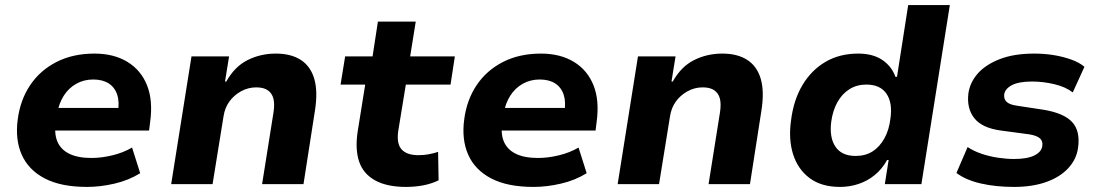

<svg xmlns="http://www.w3.org/2000/svg" viewBox="-20 -725 4320 756"><path d="M323 11Q220 11 156 -22.5Q92 -56 65.5 -116Q39 -176 50 -256Q60 -332 99 -390Q138 -448 202.5 -481Q267 -514 352 -514Q428 -514 481.5 -481.5Q535 -449 559 -389Q583 -329 571 -243L567 -211H172L186 -300H459L444 -282Q451 -323 441.5 -352Q432 -381 408 -396.5Q384 -412 347 -412Q310 -412 280 -395Q250 -378 231 -348Q212 -318 205 -278L201 -253Q192 -203 205 -170Q218 -137 252 -120Q286 -103 340 -103Q380 -103 423 -113.5Q466 -124 500 -144L532 -43Q487 -15 431 -2Q375 11 323 11Z M654 0 734 -503H882L866 -404H871Q904 -463 955 -488.5Q1006 -514 1066 -514Q1126 -514 1164.5 -489Q1203 -464 1217.5 -414.5Q1232 -365 1220 -289L1175 0H1012L1057 -283Q1062 -316 1056.5 -337Q1051 -358 1034.5 -369.5Q1018 -381 989 -381Q957 -381 929 -365.5Q901 -350 883 -325Q865 -300 860 -266L817 0Z M1579 11Q1503 11 1456.5 -15Q1410 -41 1394 -89Q1378 -137 1388 -205L1418 -392H1321L1339 -503H1447L1468 -640H1617L1595 -503H1771L1754 -392H1578L1548 -209Q1541 -159 1561.5 -136.5Q1582 -114 1628 -114Q1648 -114 1667.5 -117.5Q1687 -121 1705 -127L1707 -15Q1678 -1 1645.5 5Q1613 11 1579 11Z M2081 11Q1978 11 1914 -22.5Q1850 -56 1823.5 -116Q1797 -176 1808 -256Q1818 -332 1857 -390Q1896 -448 1960.5 -481Q2025 -514 2110 -514Q2186 -514 2239.5 -481.5Q2293 -449 2317 -389Q2341 -329 2329 -243L2325 -211H1930L1944 -300H2217L2202 -282Q2209 -323 2199.5 -352Q2190 -381 2166 -396.5Q2142 -412 2105 -412Q2068 -412 2038 -395Q2008 -378 1989 -348Q1970 -318 1963 -278L1959 -253Q1950 -203 1963 -170Q1976 -137 2010 -120Q2044 -103 2098 -103Q2138 -103 2181 -113.5Q2224 -124 2258 -144L2290 -43Q2245 -15 2189 -2Q2133 11 2081 11Z M2412 0 2492 -503H2640L2624 -404H2629Q2662 -463 2713 -488.5Q2764 -514 2824 -514Q2884 -514 2922.5 -489Q2961 -464 2975.5 -414.5Q2990 -365 2978 -289L2933 0H2770L2815 -283Q2820 -316 2814.5 -337Q2809 -358 2792.5 -369.5Q2776 -381 2747 -381Q2715 -381 2687 -365.5Q2659 -350 2641 -325Q2623 -300 2618 -266L2575 0Z M3288 11Q3214 11 3167.5 -24Q3121 -59 3102.5 -118.5Q3084 -178 3095 -253Q3105 -332 3140 -390.5Q3175 -449 3230.5 -481.5Q3286 -514 3359 -514Q3417 -514 3454 -489Q3491 -464 3506 -422L3512 -423L3556 -705H3720L3608 0H3464L3479 -95H3473Q3453 -59 3424 -35.5Q3395 -12 3360 -0.5Q3325 11 3288 11ZM3349 -111Q3388 -111 3416 -129Q3444 -147 3462.5 -180.5Q3481 -214 3486 -258Q3495 -320 3470.5 -356Q3446 -392 3391 -392Q3354 -392 3325 -374Q3296 -356 3277.5 -323Q3259 -290 3253 -246Q3245 -184 3269.5 -147.5Q3294 -111 3349 -111Z M3973 11Q3901 11 3842 -2.5Q3783 -16 3746 -44L3790 -146Q3814 -130 3845 -119.5Q3876 -109 3909.5 -104Q3943 -99 3973 -99Q4025 -99 4053 -113Q4081 -127 4084 -150Q4087 -169 4075 -180Q4063 -191 4033 -196L3921 -211Q3847 -221 3816.5 -259.5Q3786 -298 3793 -357Q3799 -400 3829.5 -435Q3860 -470 3916 -492Q3972 -514 4053 -514Q4092 -514 4129 -508Q4166 -502 4198 -490.5Q4230 -479 4250 -462L4204 -361Q4176 -383 4131.5 -393.5Q4087 -404 4044 -404Q3991 -404 3964 -389.5Q3937 -375 3934 -353Q3932 -335 3943.5 -324Q3955 -313 3983 -309L4088 -293Q4168 -280 4201 -245Q4234 -210 4225 -144Q4219 -98 4186 -62.5Q4153 -27 4098.5 -8Q4044 11 3973 11Z"/></svg>

Font: Nunito Sans 7pt ExtraBold
Style: Italic
Weight: 800
Italic angle: -9°
Designer: Vernon Adams
Foundry: Vernon Adams
Version: Version 3.101;gftools[0.9.27]